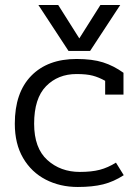

<svg xmlns="http://www.w3.org/2000/svg" viewBox="-20 -730 552 765"><path d="M133 -710H212L296 -577L380 -710H459L339 -527H253ZM39 -237Q39 -361 104.5 -428Q170 -495 285 -495Q348 -495 390.5 -481.5Q433 -468 472 -440V-353H399V-408Q374 -422 349.5 -428.5Q325 -435 285 -435Q211 -435 163.5 -386.5Q116 -338 116 -237Q116 -140 168.5 -92.5Q221 -45 298 -45Q345 -45 377.5 -53.5Q410 -62 442 -82L473 -32Q433 -6 391 4.5Q349 15 290 15Q219 15 162 -14.5Q105 -44 72 -100.5Q39 -157 39 -237Z"/></svg>

Font: Pridi Light
Style: Regular
Weight: 300
Designer: Katatrad Team
Foundry: CadsonDemak
Version: Version 1.003